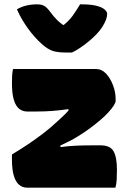

<svg xmlns="http://www.w3.org/2000/svg" viewBox="-20 -865 590 885"><path d="M40 -547H422Q449 -547 469 -525.5Q489 -504 501 -472Q513 -440 513 -408V-400Q513 -392 504 -378Q495 -364 479 -346.5Q463 -329 440.5 -310Q418 -291 391.5 -271.5Q365 -252 335 -234Q318 -223 297 -213Q276 -203 258 -194L259 -187Q295 -192 329.5 -193.5Q364 -195 400 -195H444Q488 -195 503.5 -167.5Q519 -140 519 -83Q519 -61 518 -39Q517 -17 512 0H104Q85 0 69 -12.5Q53 -25 44 -54Q35 -83 35 -132V-153Q75 -177 110 -200.5Q145 -224 178.5 -249.5Q212 -275 244 -305Q257 -317 270.5 -329.5Q284 -342 296 -356L295 -362Q254 -356 219 -353.5Q184 -351 147 -351H105Q85 -351 69 -363Q53 -375 44 -404Q35 -433 35 -483Q35 -502 36 -517.5Q37 -533 40 -547ZM312 -623Q304 -623 296.5 -623Q289 -623 281 -623Q247 -623 224 -630Q201 -637 173 -662Q156 -677 140 -695Q124 -713 109.5 -733Q95 -753 82 -775Q69 -797 58 -822Q78 -834 101.5 -839.5Q125 -845 151 -845Q173 -845 185.5 -837Q198 -829 214 -807Q227 -789 244 -772Q261 -755 295 -734L239 -750H305L251 -732Q295 -764 315 -792.5Q335 -821 349 -845H355Q398 -845 424 -838.5Q450 -832 462 -821.5Q474 -811 474 -801Q474 -789 468.5 -774Q463 -759 451 -740Q440 -723 423.5 -706Q407 -689 387.5 -673Q368 -657 348.5 -644Q329 -631 312 -623Z"/></svg>

Font: Recursive Casual Black
Style: Regular
Weight: 900
Version: Version 1.047